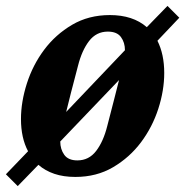

<svg xmlns="http://www.w3.org/2000/svg" viewBox="-36 -587 627 650"><path d="M-16 3 59 -75Q35 -120 35 -184Q35 -242 55 -304.5Q75 -367 113.5 -418.5Q152 -470 208 -503Q264 -536 336 -536Q414 -536 461 -495L531 -567L571 -527L497 -449Q520 -403 520 -340Q520 -281 500 -219Q480 -157 441.5 -105.5Q403 -54 347 -21Q291 12 219 12Q179 12 148 1.5Q117 -9 94 -29L24 43ZM329 -480Q290 -480 265.5 -448Q241 -416 228 -364Q214 -312 204.5 -274Q195 -236 188 -208L387 -417Q387 -443 373.5 -461.5Q360 -480 329 -480ZM226 -44Q265 -44 289.5 -76Q314 -108 327 -160Q341 -213 350.5 -251Q360 -289 367 -316L168 -108Q168 -82 181.5 -63Q195 -44 226 -44Z"/></svg>

Font: IBM Plex Serif
Style: Bold Italic
Weight: 700
Italic angle: -14°
Designer: Mike Abbink, Paul van der Laan, Pieter van Rosmalen
Foundry: Bold Monday
Version: Version 3.001